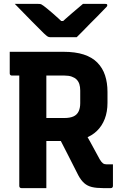

<svg xmlns="http://www.w3.org/2000/svg" viewBox="-20 -966 640 986"><path d="M397 -320Q423 -274 445 -234.5Q467 -195 492 -148Q501 -133 508.5 -127.5Q516 -122 527 -122Q532 -122 534.5 -122Q537 -122 541 -122H560Q560 -92 560 -66.5Q560 -41 560 -11Q560 -6 557 -3Q554 0 549 0Q542 0 530.5 0Q519 0 509 0Q475 0 452 -5.5Q429 -11 412.5 -25.5Q396 -40 382 -66Q356 -117 330.5 -167.5Q305 -218 279 -268ZM30 -700Q99 -700 168 -700Q237 -700 306 -700Q367 -700 410 -686Q453 -672 480 -644.5Q507 -617 519.5 -579Q532 -541 532 -494V-438Q532 -392 518 -355.5Q504 -319 477.5 -293.5Q451 -268 413 -255Q375 -242 327 -242Q297 -242 266.5 -242Q236 -242 205 -242L194 -236V-360Q223 -360 252.5 -360Q282 -360 311 -360Q339 -360 357 -368Q375 -376 383.5 -393.5Q392 -411 392 -436V-501Q392 -520 387.5 -534Q383 -548 373 -558Q364 -567 348.5 -572.5Q333 -578 311 -578Q266 -578 220.5 -578Q175 -578 130.5 -578Q86 -578 41 -578Q36 -578 33 -581Q30 -584 30 -589Q30 -618 30 -644.5Q30 -671 30 -700ZM218 0Q185 0 154.5 0Q124 0 90 0Q85 0 82 -3Q79 -6 79 -11Q79 -92 79 -167.5Q79 -243 79 -318Q79 -393 79 -469.5Q79 -546 79 -625H230L218 -598Q218 -565 218 -532.5Q218 -500 218 -470Q218 -408 218 -348.5Q218 -289 218 -227.5Q218 -166 218 -98Q218 -71 218 -46Q218 -21 218 0ZM374 -775Q359 -775 332 -775Q305 -775 278.5 -775Q252 -775 238 -775Q231 -775 225.5 -778Q220 -781 206 -794Q198 -802 181.5 -818.5Q165 -835 143.5 -856.5Q122 -878 99.5 -901.5Q77 -925 56 -946Q82 -946 116 -946Q150 -946 176 -946Q187 -946 191.5 -944Q196 -942 204 -936Q220 -924 248 -900Q276 -876 317 -837L265 -858Q281 -858 297.5 -858Q314 -858 331 -858L280 -836Q319 -872 350 -898.5Q381 -925 406 -946H520Q524 -946 526.5 -945.5Q529 -945 530 -943Q531 -941 531 -939Q531 -935 527.5 -931Q524 -927 510 -913Q497 -899 479.5 -881.5Q462 -864 442.5 -844.5Q423 -825 405.5 -806.5Q388 -788 374 -775Z"/></svg>

Font: Recursive Monospace
Style: Bold
Weight: 700
Version: Version 1.047